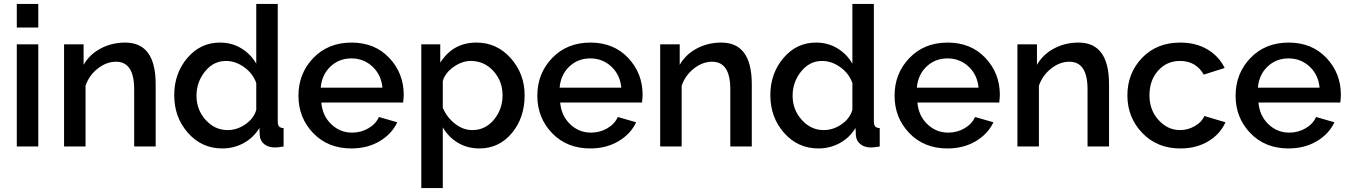

<svg xmlns="http://www.w3.org/2000/svg" viewBox="-20 -750 6909 983"><path d="M176 0H66V-523H176ZM176 -609H66V-730H176Z M777 -319V0H667V-293Q667 -434 574 -434Q525 -434 480.5 -399Q436 -364 418 -311V0H308V-523H408V-418Q438 -471 495 -501.5Q552 -532 621 -532Q777 -532 777 -319Z M1118 10Q1013 10 942.5 -69.5Q872 -149 872 -263Q872 -374 939 -453Q1006 -532 1106 -532Q1167 -532 1215.5 -502.5Q1264 -473 1292 -424V-730H1402V-130Q1402 -111 1408.5 -103Q1415 -95 1432 -94V0Q1403 5 1387 5Q1354 5 1333 -12Q1312 -29 1310 -56L1308 -95Q1279 -46 1228.5 -18Q1178 10 1118 10ZM1145 -84Q1194 -84 1237 -114Q1280 -144 1292 -188V-325Q1274 -375 1229.5 -406.5Q1185 -438 1137 -438Q1073 -438 1029.5 -384Q986 -330 986 -260Q986 -188 1033 -136Q1080 -84 1145 -84Z M1779 10Q1659 10 1583.5 -68.5Q1508 -147 1508 -260Q1508 -374 1584 -453Q1660 -532 1780 -532Q1899 -532 1973 -453.5Q2047 -375 2047 -265Q2047 -252 2044 -225H1625Q1631 -157 1676 -114Q1721 -71 1783 -71Q1828 -71 1866 -93Q1904 -115 1920 -151L2014 -124Q1986 -64 1923.5 -27Q1861 10 1779 10ZM1622 -301H1938Q1932 -367 1887 -409Q1842 -451 1779 -451Q1716 -451 1672 -409.5Q1628 -368 1622 -301Z M2434 10Q2373 10 2324.5 -19Q2276 -48 2247 -98V213H2137V-523H2234V-429Q2299 -532 2419 -532Q2524 -532 2595 -452Q2666 -372 2666 -262Q2666 -147 2600.5 -68.5Q2535 10 2434 10ZM2398 -84Q2465 -84 2509 -137.5Q2553 -191 2553 -262Q2553 -335 2506 -386.5Q2459 -438 2390 -438Q2346 -438 2302.5 -407.5Q2259 -377 2247 -335V-198Q2268 -149 2309.5 -116.5Q2351 -84 2398 -84Z M3002 10Q2882 10 2806.5 -68.5Q2731 -147 2731 -260Q2731 -374 2807 -453Q2883 -532 3003 -532Q3122 -532 3196 -453.5Q3270 -375 3270 -265Q3270 -252 3267 -225H2848Q2854 -157 2899 -114Q2944 -71 3006 -71Q3051 -71 3089 -93Q3127 -115 3143 -151L3237 -124Q3209 -64 3146.5 -27Q3084 10 3002 10ZM2845 -301H3161Q3155 -367 3110 -409Q3065 -451 3002 -451Q2939 -451 2895 -409.5Q2851 -368 2845 -301Z M3829 -319V0H3719V-293Q3719 -434 3626 -434Q3577 -434 3532.5 -399Q3488 -364 3470 -311V0H3360V-523H3460V-418Q3490 -471 3547 -501.5Q3604 -532 3673 -532Q3829 -532 3829 -319Z M4170 10Q4065 10 3994.5 -69.5Q3924 -149 3924 -263Q3924 -374 3991 -453Q4058 -532 4158 -532Q4219 -532 4267.5 -502.5Q4316 -473 4344 -424V-730H4454V-130Q4454 -111 4460.5 -103Q4467 -95 4484 -94V0Q4455 5 4439 5Q4406 5 4385 -12Q4364 -29 4362 -56L4360 -95Q4331 -46 4280.5 -18Q4230 10 4170 10ZM4197 -84Q4246 -84 4289 -114Q4332 -144 4344 -188V-325Q4326 -375 4281.5 -406.5Q4237 -438 4189 -438Q4125 -438 4081.5 -384Q4038 -330 4038 -260Q4038 -188 4085 -136Q4132 -84 4197 -84Z M4831 10Q4711 10 4635.5 -68.5Q4560 -147 4560 -260Q4560 -374 4636 -453Q4712 -532 4832 -532Q4951 -532 5025 -453.5Q5099 -375 5099 -265Q5099 -252 5096 -225H4677Q4683 -157 4728 -114Q4773 -71 4835 -71Q4880 -71 4918 -93Q4956 -115 4972 -151L5066 -124Q5038 -64 4975.5 -27Q4913 10 4831 10ZM4674 -301H4990Q4984 -367 4939 -409Q4894 -451 4831 -451Q4768 -451 4724 -409.5Q4680 -368 4674 -301Z M5658 -319V0H5548V-293Q5548 -434 5455 -434Q5406 -434 5361.5 -399Q5317 -364 5299 -311V0H5189V-523H5289V-418Q5319 -471 5376 -501.5Q5433 -532 5502 -532Q5658 -532 5658 -319Z M6023 -532Q6102 -532 6161 -497.5Q6220 -463 6250 -402L6143 -368Q6103 -438 6021 -438Q5954 -438 5909.5 -388.5Q5865 -339 5865 -262Q5865 -187 5911.5 -135.5Q5958 -84 6022 -84Q6062 -84 6098 -105Q6134 -126 6146 -156L6254 -124Q6227 -63 6166 -26.5Q6105 10 6023 10Q5904 10 5828 -69.5Q5752 -149 5752 -262Q5752 -375 5827 -453.5Q5902 -532 6023 -532Z M6577 10Q6457 10 6381.5 -68.5Q6306 -147 6306 -260Q6306 -374 6382 -453Q6458 -532 6578 -532Q6697 -532 6771 -453.5Q6845 -375 6845 -265Q6845 -252 6842 -225H6423Q6429 -157 6474 -114Q6519 -71 6581 -71Q6626 -71 6664 -93Q6702 -115 6718 -151L6812 -124Q6784 -64 6721.5 -27Q6659 10 6577 10ZM6420 -301H6736Q6730 -367 6685 -409Q6640 -451 6577 -451Q6514 -451 6470 -409.5Q6426 -368 6420 -301Z"/></svg>

Font: Raleway
Style: Regular
Weight: 600
Designer: Matt McInerney, Pablo Impallari, Rodrigo Fuenzalida
Foundry: Matt McInerney, Pablo Impallari, Rodrigo Fuenzalida
Version: Version 1.000;PS 001.001;hotconv 1.0.56; ttfautohint (v1.5)